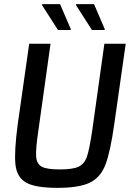

<svg xmlns="http://www.w3.org/2000/svg" viewBox="-20 -899 651 927"><path d="M48 0ZM587 -688 532 -302Q513 -167 489.5 -105Q466 -43 414.5 -17.5Q363 8 257 8Q151 8 106 -17.5Q61 -43 54.5 -105.5Q48 -168 66 -302L121 -688H224L165 -267Q152 -180 154.5 -144Q157 -108 181 -94.5Q205 -81 269 -81Q332 -81 360 -94.5Q388 -108 400 -143.5Q412 -179 425 -267L484 -688ZM321 -754H260L183 -874L184 -879H270L322 -758ZM485 -754H424L347 -874L348 -879H434L486 -758Z"/></svg>

Font: Assailand Medium
Style: Italic
Weight: 500
Italic angle: -8°
Designer: Hector Gatti with collaboration of the Omnibus-Type team
Foundry: Omnibus-Type
Version: Version 0.072;October 19, 2019;FontCreator 12.0.0.2547 64-bi